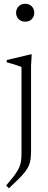

<svg xmlns="http://www.w3.org/2000/svg" viewBox="-20 -733 256 1014"><path d="M113 -618.5Q91.5 -618.5 78.2 -632.2Q65 -646 65 -666Q65 -685.5 78.2 -699.2Q91.5 -713 113 -713Q135 -713 148 -699.2Q161 -685.5 161 -666Q161 -646 148 -632.2Q135 -618.5 113 -618.5ZM93.5 -379Q88 -381.5 75.2 -386Q62.5 -390.5 46.8 -395.2Q31 -400 15.5 -404V-416L142 -446H147.5L144 -386.5V59Q144 85.5 141.8 104.8Q139.5 124 133 140Q126.5 156 114 172.5Q101.5 189 80.2 210.2Q59 231.5 27 261.5L12.5 246.5Q40.5 214 57 191.8Q73.5 169.5 81.2 151.8Q89 134 91.2 116.2Q93.5 98.5 93.5 74Z"/></svg>

Font: Newsreader 24pt Light
Style: Regular
Weight: 300
Designer: Hugues Gentile
Foundry: Production Type
Version: Version 1.003